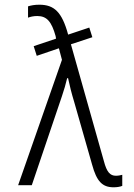

<svg xmlns="http://www.w3.org/2000/svg" viewBox="-20 -786 570 815"><path d="M462 9C477 9 489 7 499 3V-44C492 -42 482 -40 472 -40C447 -40 433 -56 421 -102L281 -598L372 -628L359 -669L269 -639V-640C243 -735 210 -766 147 -766C127 -766 111 -763 99 -759V-711C109 -715 123 -718 138 -718C179 -718 199 -694 216 -633L218 -622L123 -590L136 -549L230 -581L243 -532L57 0H115L243 -378C252 -404 259 -429 265 -454H269C275 -425 284 -389 295 -353L371 -87C390 -17 414 9 462 9Z"/></svg>

Font: Noto Sans Mono Condensed Light
Style: Regular
Weight: 300
Width: 3
Designer: Monotype Design Team
Foundry: Monotype Imaging Inc.
Version: Version 2.014